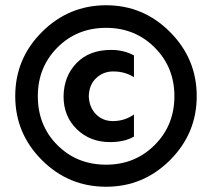

<svg xmlns="http://www.w3.org/2000/svg" viewBox="-20 -703 807 731"><path d="M490 -183Q454 -162 399 -162Q323 -162 272.5 -211Q222 -260 222 -336Q223 -413 271.5 -463Q320 -513 403 -513Q451 -513 490 -492V-409Q456 -431 411 -431Q373 -431 346 -405.5Q319 -380 318 -336Q320 -294 345.5 -268Q371 -242 410 -242Q454 -242 490 -267ZM384 8Q241 8 139.5 -93.5Q38 -195 38 -337Q38 -480 140 -581.5Q242 -683 384 -683Q526 -683 627.5 -581Q729 -479 729 -337Q729 -195 627.5 -93.5Q526 8 384 8ZM124 -337Q124 -225 198.5 -150.5Q273 -76 384 -76Q494 -76 569 -151Q644 -226 644 -337Q644 -447 569 -522Q494 -597 384 -597Q273 -597 198.5 -522Q124 -447 124 -337Z"/></svg>

Font: Hind Madurai SemiBold
Style: Regular
Weight: 600
Designer: Jyotish Sonowal
Foundry: Indian Type Foundry
Version: Version 1.001;PS 1.0;hotconv 1.0.86;makeotf.lib2.5.63406; tt